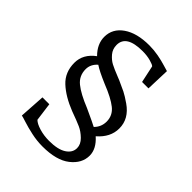

<svg xmlns="http://www.w3.org/2000/svg" viewBox="-197 -713 890 890"><g transform="rotate(45 248.0 -268.0)"><path d="M69 39 77 -88H122L134 2Q147 15 177 24Q207 33 241 33Q298 33 327.5 14Q357 -5 357 -35Q357 -60 335.5 -81Q314 -102 290.5 -112.5Q267 -123 220 -140Q151 -167 109.5 -205.5Q68 -244 68 -306Q68 -363 121 -402Q81 -442 81 -489Q81 -543 128.5 -576Q176 -609 257 -609Q287 -609 316.5 -603.5Q346 -598 370 -590.5Q394 -583 399 -582L395 -465H353L335 -549Q330 -555 306.5 -561.5Q283 -568 254 -568Q148 -568 148 -503Q148 -476 164.5 -456.5Q181 -437 200 -427Q219 -417 257 -402Q267 -398 272 -396Q304 -382 323 -372.5Q342 -363 371.5 -342.5Q401 -322 416 -296Q431 -270 431 -238Q431 -180 379 -135Q423 -96 423 -52Q423 -1 376 36Q329 73 238 73Q201 73 164.5 65Q128 57 102 48.5Q76 40 69 39ZM258 -199Q330 -166 342 -159Q367 -184 367 -219Q367 -259 335 -284.5Q303 -310 237 -336Q178 -361 153 -378Q126 -354 126 -322Q126 -279 158.5 -252.5Q191 -226 258 -199Z"/></g></svg>

Font: Aikya
Style: Regular
Weight: 400
Designer: Neelakash Kshetrimayum (Latin subset based on Merriweather by Eben Sorkin)
Foundry: Brand New Type
Version: Version 1.00 b005